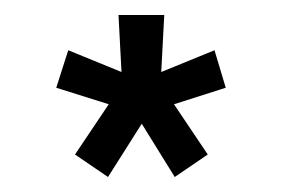

<svg xmlns="http://www.w3.org/2000/svg" viewBox="-20 -736 377 256"><path d="M80 -530 124 -500 169 -571 213 -500 257 -530 212 -597 281 -619 266 -669 195 -640 199 -716H138L142 -640L71 -669L55 -619L125 -597Z"/></svg>

Font: FIGSv2-sans-serif SemiBold
Style: Regular
Weight: 600
Designer: Matt McInerney, Pablo Impallari, Rodrigo Fuenzalida,Mirko Velimirovic
Foundry: Matt McInerney, Pablo Impallari, Rodrigo Fuenzalida
Version: Version 4.021;hotconv 1.0.109;makeotfexe 2.5.65596